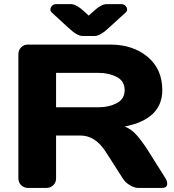

<svg xmlns="http://www.w3.org/2000/svg" viewBox="-20 -918 848 938"><path d="M796.9 -21Q796.9 0 772 0H654.8Q636.2 0 614 -13.4Q591.8 -26.9 580.1 -45.9L497.1 -175.8Q445.8 -255.9 373 -255.9H253.9V-45.9Q253.9 -26.9 240.5 -13.4Q227.1 0 208 0H116.2Q97.2 0 83.5 -13.4Q69.8 -26.9 69.8 -45.9V-653.8Q69.8 -672.9 83 -686.5Q96.2 -700.2 115.2 -700.2H518.1Q629.9 -700.2 701.4 -640.1Q772.9 -580.1 772.9 -478Q772.9 -335.9 588.9 -299.8Q618.2 -289.1 643.1 -262.9Q668 -236.8 700.2 -187L789.1 -45.9Q796.9 -32.2 796.9 -21ZM229 -882.8Q236.8 -897.9 254.9 -897.9H326.2Q354 -897.9 397 -856.9L413.1 -841.8L430.2 -856.9Q473.1 -897.9 501 -897.9H571.8Q589.8 -897.9 598.1 -882.8Q601.1 -877 601.1 -869.9Q601.1 -862.8 591.8 -855L515.1 -785.2Q470.2 -742.2 442.9 -742.2H382.8Q356 -742.2 311 -785.2L234.9 -855Q226.1 -862.8 226.1 -869.9Q226.1 -877 229 -882.8ZM253.9 -394H461.9Q512.2 -394 550.5 -414.1Q588.9 -434.1 588.9 -478Q588.9 -522 550.5 -542Q512.2 -562 461.9 -562H253.9Z"/></svg>

Font: Days One
Style: Regular
Weight: 400
Designer: Alexander Kalachev, Alexey Maslov, Jovanny Lemonad
Foundry: Alexander Kalachev, Alexey Maslov, Jovanny Lemonad
Version: Version 1.002